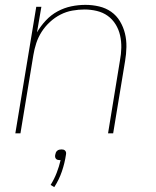

<svg xmlns="http://www.w3.org/2000/svg" viewBox="-20 -548 640 789"><path d="M43 0 129 -520H150L132 -415Q147 -441 168.5 -464Q190 -487 217 -501.5Q244 -516 273 -522Q302 -528 331 -528Q360 -528 387.5 -521.5Q415 -515 437 -499.5Q459 -484 473 -460.5Q487 -437 493.5 -410.5Q500 -384 499.5 -355Q499 -326 494 -297L445 0H424L473 -300Q478 -326 478.5 -352Q479 -378 473.5 -402.5Q468 -427 455 -448Q442 -469 422.5 -483Q403 -497 378 -503Q353 -509 327 -509Q303 -509 277.5 -504.5Q252 -500 228.5 -488Q205 -476 185 -457.5Q165 -439 151 -417Q137 -395 129 -370.5Q121 -346 117 -321L64 0ZM203 221 188 212Q203 188 213 162Q223 136 229 110H226Q222 110 217.5 109Q213 108 210 104.5Q207 101 206.5 96.5Q206 92 207 88Q208 83 209.5 79Q211 75 215 71.5Q219 68 224 67Q229 66 233 66Q237 66 241 67Q245 68 248 71.5Q251 75 251.5 79Q252 83 251 88Q246 122 234.5 156Q223 190 203 221Z"/></svg>

Font: Iosevka Thin Extended
Style: Italic
Weight: 100
Width: 7
Italic angle: -9°
Monospace: yes
Designer: Belleve Invis
Foundry: Belleve Invis
Version: Version 32.5.0; ttfautohint (v1.8.4)